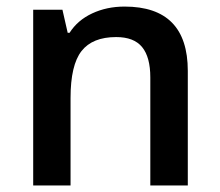

<svg xmlns="http://www.w3.org/2000/svg" viewBox="-20 -570 675 590"><path d="M557.1 0H441.9V-332Q441.9 -394.5 416.7 -425.3Q391.6 -456.1 336.9 -456.1Q264.2 -456.1 230.5 -413.1Q196.8 -370.1 196.8 -269V0H82V-540H171.9L188 -469.2H193.8Q218.3 -507.8 263.2 -528.8Q308.1 -549.8 362.8 -549.8Q557.1 -549.8 557.1 -352.1Z"/></svg>

Font: f1_25643          
Style: Regular
Weight: 600
Foundry: Ascender Corporation
Version: Version 1.10